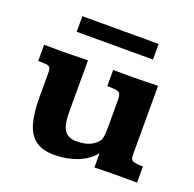

<svg xmlns="http://www.w3.org/2000/svg" viewBox="-114 -742 881 870"><g transform="rotate(20 326.0 -307.0)"><path d="M232.9 10.3Q177.7 10.3 144.5 -13.7Q111.3 -37.6 96.9 -86.4Q82.5 -135.3 82.5 -209.5V-329.1Q82.5 -347.7 77.6 -355Q72.8 -362.3 59.3 -363.5Q45.9 -364.7 21 -364.7V-442.9Q31.7 -442.9 50 -442.9Q68.4 -442.9 84.7 -442.6Q101.1 -442.4 105.5 -442.4Q137.7 -442.9 168.7 -443.4Q199.7 -443.8 231.9 -444.8V-194.3Q231.9 -158.7 238.3 -133.5Q244.6 -108.4 261.2 -95.2Q277.8 -82 307.6 -82Q349.1 -82 375.2 -95.2Q401.4 -108.4 414.1 -129.4Q419.4 -144 420.2 -161.4Q420.9 -178.7 420.9 -197.8V-319.8Q420.9 -342.8 415.8 -351.8Q410.6 -360.8 396.2 -362.8Q381.8 -364.7 354 -364.7V-442.9Q377.4 -442.4 400.4 -442.4Q423.3 -442.4 452.6 -442.4Q482.9 -442.9 512 -443.4Q541 -443.8 569.8 -444.8V-108.9Q569.8 -89.4 582.3 -83.7Q594.7 -78.1 630.4 -78.1V0Q607.9 0 589.8 -0.2Q571.8 -0.5 553.2 -0.5Q521 0 489 0.2Q457 0.5 425.3 1.5Q425.3 -9.8 425.3 -22.9Q425.3 -36.1 425.3 -48.1Q425.3 -60.1 425.3 -66.9Q392.6 -27.8 342.5 -8.8Q292.5 10.3 232.9 10.3ZM139.6 -548.8V-624H507.3V-548.8Z"/></g></svg>

Font: Kameron
Style: Bold
Weight: 700
Designer: Vernon Adams
Foundry: Vernon Adams
Version: Version 1.100